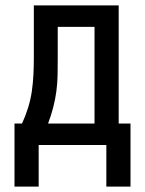

<svg xmlns="http://www.w3.org/2000/svg" viewBox="-20 -540 540 715"><path d="M34 155V-80H62Q75 -108 84.5 -138.5Q94 -169 98.5 -200Q103 -231 104.5 -262.5Q106 -294 106 -325V-520H422V-80H466V155H376V0H124V155ZM159 -80H332V-440H195V-325Q195 -294 194.5 -262.5Q194 -231 190 -200.5Q186 -170 178 -139.5Q170 -109 159 -80Z"/></svg>

Font: Iosevka SS18 Medium
Style: Regular
Weight: 500
Monospace: yes
Designer: Belleve Invis
Foundry: Belleve Invis
Version: Version 25.1.1; ttfautohint (v1.8.4)